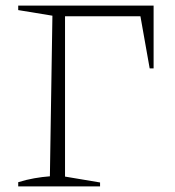

<svg xmlns="http://www.w3.org/2000/svg" viewBox="-20 -665 626 685"><path d="M45 0V-15Q74 -24 102.5 -29Q131 -34 158 -36L167 -609L45 -629V-645H528V-421H514L481 -607H212V-35L337 -14V0Z"/></svg>

Font: Piazzolla SC ExtraLight
Style: Regular
Weight: 200
Designer: Juan Pablo del Peral
Foundry: Huerta Tipografica
Version: Version 1.330